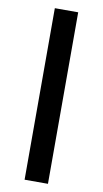

<svg xmlns="http://www.w3.org/2000/svg" viewBox="-95 -780 508 947"><g transform="rotate(10 158.5 -306.5)"><path d="M100 -736H217V123H100Z"/></g></svg>

Font: MaitreeSemiBold
Style: Regular
Weight: 600
Designer: CadsonDemak Team
Foundry: CadsonDemak
Version: Version 1.000